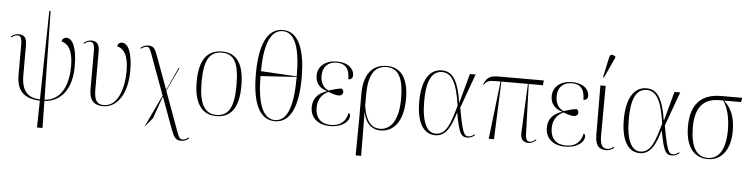

<svg xmlns="http://www.w3.org/2000/svg" viewBox="-55 -1097 6392 1637"><g transform="rotate(5 3140.5 -279.0)"><path d="M295 240H342L338 9C496 -2 570 -131 570 -309C570 -459 535 -544 478 -544C462 -544 443 -534 440 -509C492 -497 539 -447 539 -306C539 -163 492 -12 338 -1L324 -760H313L299 -1C206 -5 140 -45 140 -194V-450C140 -508 123 -539 70 -539C46 -539 25 -530 5 -513L10 -506C32 -523 46 -528 61 -528C86 -528 99 -510 99 -453V-192C99 -45 177 6 299 10Z M841 10C965 10 1045 -122 1045 -309C1045 -459 1010 -544 953 -544C937 -544 918 -534 916 -509C968 -497 1014 -447 1014 -307C1014 -157 965 0 845 0C790 0 762 -28 762 -128V-450C762 -508 745 -539 692 -539C668 -539 647 -530 627 -513L632 -506C654 -523 668 -528 683 -528C708 -528 721 -510 721 -453V-126C721 -33 759 10 841 10Z M1206 155 1273 75 1341 -117 1440 153C1466 222 1481 246 1529 246C1553 246 1577 237 1595 220L1590 212C1571 228 1554 234 1541 234C1514 234 1507 219 1479 141L1366 -168L1461 -371H1453L1364 -173L1363 -179L1377 -221L1362 -180L1264 -447C1239 -516 1228 -539 1179 -539C1156 -539 1134 -530 1114 -513L1119 -506C1141 -522 1156 -527 1168 -527C1187 -527 1193 -517 1210 -473L1338 -124Z M1808 10C1934 10 2000 -77 2000 -267C2000 -455 1934 -543 1812 -543C1682 -543 1617 -453 1617 -267C1617 -78 1689 10 1808 10ZM1809 0C1705 0 1659 -87 1659 -267C1659 -451 1701 -533 1811 -533C1916 -533 1958 -454 1958 -267C1958 -91 1919 0 1809 0Z M2310 10C2445 10 2506 -137 2506 -378C2506 -620 2446 -771 2311 -771C2175 -771 2114 -620 2114 -379C2114 -138 2173 10 2310 10ZM2463 -387 2155 -405C2157 -622 2202 -761 2311 -761C2419 -761 2463 -623 2463 -387ZM2310 0C2200 0 2156 -144 2155 -363L2463 -382C2463 -143 2420 0 2310 0Z M2781 10C2897 10 2945 -51 2945 -88C2945 -103 2940 -111 2931 -115C2914 -35 2864 0 2787 0C2712 0 2655 -41 2655 -139C2655 -219 2701 -259 2743 -279C2787 -263 2808 -256 2834 -256C2853 -256 2870 -269 2870 -288C2870 -302 2863 -310 2855 -317C2826 -315 2792 -306 2744 -291C2705 -306 2673 -344 2673 -411C2673 -487 2718 -533 2792 -533C2877 -533 2903 -481 2903 -401C2927 -401 2941 -414 2941 -438C2941 -490 2896 -543 2793 -543C2696 -543 2631 -489 2631 -409C2631 -345 2668 -303 2730 -285V-283C2663 -262 2613 -217 2613 -137C2613 -51 2674 10 2781 10Z M3022 240H3069L3066 -136H3067C3088 -21 3156 10 3211 10C3321 10 3408 -75 3408 -279C3408 -452 3342 -543 3222 -543C3091 -543 3025 -447 3025 -288V-75ZM3209 -4C3142 -4 3089 -45 3066 -188V-278C3066 -437 3106 -533 3221 -533C3328 -533 3366 -437 3366 -276C3366 -84 3296 -4 3209 -4Z M3682 10C3778 10 3818 -86 3851 -197H3853C3886 -20 3903 6 3959 6C3984 6 4006 -7 4021 -20L4016 -27C4004 -18 3985 -5 3968 -5C3926 -5 3914 -31 3875 -243L3981 -536H3932L3864 -286H3862C3833 -475 3782 -546 3692 -546C3584 -546 3522 -443 3522 -265C3522 -58 3599 10 3682 10ZM3684 -4C3612 -4 3564 -88 3564 -270C3564 -434 3601 -532 3695 -532C3770 -532 3822 -468 3851 -257C3808 -107 3778 -4 3684 -4Z M4140 0H4185L4205 -495H4432L4414 -98C4408 -38 4420 6 4480 6C4503 6 4524 -3 4546 -23L4541 -30C4526 -16 4509 -5 4493 -5C4466 -5 4453 -20 4453 -84L4439 -495H4560L4565 -536H4173C4092 -536 4074 -506 4051 -457L4056 -454C4080 -487 4096 -495 4161 -495H4198Z M4793 10C4909 10 4957 -51 4957 -88C4957 -103 4952 -111 4943 -115C4926 -35 4876 0 4799 0C4724 0 4667 -41 4667 -139C4667 -219 4713 -259 4755 -279C4799 -263 4820 -256 4846 -256C4865 -256 4882 -269 4882 -288C4882 -302 4875 -310 4867 -317C4838 -315 4804 -306 4756 -291C4717 -306 4685 -344 4685 -411C4685 -487 4730 -533 4804 -533C4889 -533 4915 -481 4915 -401C4939 -401 4953 -414 4953 -438C4953 -490 4908 -543 4805 -543C4708 -543 4643 -489 4643 -409C4643 -345 4680 -303 4742 -285V-283C4675 -262 4625 -217 4625 -137C4625 -51 4686 10 4793 10Z M5073 -605 5155 -783V-792C5133 -808 5109 -812 5103 -783L5065 -608ZM5145 10C5170 10 5196 -1 5212 -16L5207 -24C5190 -10 5174 -2 5154 -2C5099 -2 5092 -53 5092 -118L5094 -536H5049L5051 -118C5051 -29 5078 10 5145 10Z M5433 10C5529 10 5569 -86 5602 -197H5604C5637 -20 5654 6 5710 6C5735 6 5757 -7 5772 -20L5767 -27C5755 -18 5736 -5 5719 -5C5677 -5 5665 -31 5626 -243L5732 -536H5683L5615 -286H5613C5584 -475 5533 -546 5443 -546C5335 -546 5273 -443 5273 -265C5273 -58 5350 10 5433 10ZM5435 -4C5363 -4 5315 -88 5315 -270C5315 -434 5352 -532 5446 -532C5521 -532 5573 -468 5602 -257C5559 -107 5529 -4 5435 -4Z M6014 10C6138 10 6207 -94 6207 -245C6207 -360 6178 -439 6110 -499H6257L6262 -536H6084C5920 -536 5823 -452 5823 -252C5823 -88 5891 10 6014 10ZM6013 0C5914 0 5865 -87 5865 -253C5865 -431 5946 -499 6069 -499H6103C6144 -443 6165 -351 6165 -250C6165 -82 6107 0 6013 0Z"/></g></svg>

Font: Noto Serif Display SemiCondensed ExtraLight
Style: Regular
Weight: 200
Width: 4
Designer: Monotype Design Team
Foundry: Monotype Imaging Inc.
Version: Version 2.009